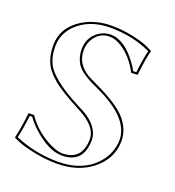

<svg xmlns="http://www.w3.org/2000/svg" viewBox="-124 -756 789 864"><g transform="rotate(20 271.0 -324.0)"><path d="M252.9 -42Q345.2 -43.9 346.2 -145Q346.2 -195.3 279.8 -237.8Q269 -244.6 258.8 -250Q154.8 -303.2 113.8 -339.4Q92.8 -357.9 78.1 -377Q47.4 -418 46.9 -484.9Q46.9 -572.8 129.9 -623Q188.5 -657.7 263.2 -658.2Q317.4 -658.2 368.2 -647.2Q418.9 -636.2 442.9 -624.5L466.8 -612.8L469.2 -609.9Q458.5 -573.7 449.2 -490.2L418.9 -488.8Q383.3 -556.6 329.6 -590.3Q300.3 -608.4 273.9 -608.9Q220.7 -608.9 194.8 -560.1Q183.1 -537.1 183.1 -512.2Q183.1 -446.3 243.7 -410.2Q258.8 -401.4 285.2 -389.2Q400.4 -335.9 442.9 -287.1Q482.4 -240.7 482.9 -186Q482.9 -99.6 409.7 -42Q342.3 9.8 244.1 9.8Q189.9 9.8 136 -1.2Q82 -12.2 55.7 -23.4L28.8 -35.2L26.9 -38.1Q38.1 -80.1 46.9 -160.2L73.2 -161.1Q109.9 -105.5 175.8 -67.4Q219.7 -42.5 252.9 -42ZM252.9 -32.2Q188 -32.2 111.8 -101.6Q85 -126.5 67.9 -150.9L56.2 -150.4Q47.9 -81.1 38.1 -42Q134.8 -0.5 244.1 0Q366.7 0 432.1 -77.6Q472.2 -126.5 473.1 -186Q473.1 -279.8 337.9 -352.1Q314.9 -364.3 280.8 -379.9Q213.4 -411.1 191.9 -443.8Q173.3 -473.1 172.9 -512.2Q172.9 -568.8 216.8 -600.6Q242.7 -618.7 273.9 -619.1Q342.3 -619.1 406.2 -528.8Q416.5 -513.7 424.8 -499L439.9 -499.5Q448.2 -571.3 457.5 -606.4Q371.6 -647.5 263.2 -647.9Q161.1 -647.9 100.1 -587.4Q57.1 -543.5 57.1 -484.9Q57.6 -420.4 85.9 -383.3Q127.9 -328.6 242.7 -269.5Q247.1 -267.1 255.9 -262.7L256.8 -262.2L257.8 -261.7L258.8 -261.2L259.8 -260.7L260.7 -260.3L261.7 -259.8L263.7 -258.8Q335.4 -222.2 352.1 -169.4Q356 -156.7 356 -145Q356 -40.5 266.6 -32.7Q259.3 -32.2 252.9 -32.2Z"/></g></svg>

Font: Linux Biolinum Outline O
Style: Bold
Weight: 700
Designer: Philipp H. Poll
Foundry: Philipp H. Poll
Version: Version 0.9.2